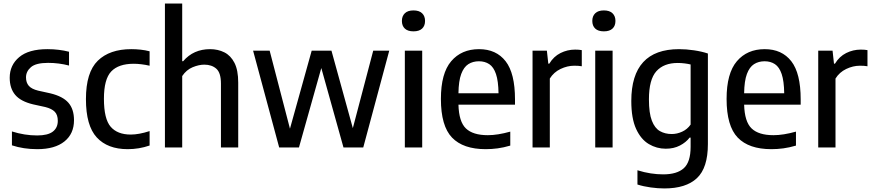

<svg xmlns="http://www.w3.org/2000/svg" viewBox="-20 -828 4896 1078"><path d="M189.5 9.5Q112 9.5 47 -12V-90Q118 -67.5 188.5 -67.5Q248.5 -67.5 276.5 -89Q304.5 -110.5 304.5 -149.5Q304.5 -183 287.5 -200.5Q270.5 -218 234.5 -227L166 -242Q96.5 -258.5 65.5 -295.2Q34.5 -332 34.5 -391.5Q34.5 -462.5 87.8 -507.2Q141 -552 246.5 -552Q280 -552 310.2 -548.2Q340.5 -544.5 367.5 -537.5V-460Q310.5 -475 250 -475Q181.5 -475 153.8 -451Q126 -427 126 -393.5Q126 -364 141.8 -346Q157.5 -328 194.5 -319L262.5 -304Q333 -287 364.2 -251Q395.5 -215 395.5 -153Q395.5 -77 341.8 -33.8Q288 9.5 189.5 9.5Z M697 9.5Q584 9.5 523.2 -56.5Q462.5 -122.5 462.5 -271.5Q462.5 -422 529 -487Q595.5 -552 717 -552Q743 -552 769.2 -549.2Q795.5 -546.5 820 -540V-459Q796.5 -464.5 773.5 -467.2Q750.5 -470 731 -470Q645.5 -470 604.5 -426.8Q563.5 -383.5 563.5 -273.5Q563.5 -160 601.5 -116.2Q639.5 -72.5 714 -72.5Q760 -72.5 820 -92V-11Q760.5 9.5 697 9.5Z M906 0V-808H1003V-484.5H1008.5Q1066 -552 1159.5 -552Q1204 -552 1239.8 -534Q1275.5 -516 1296.5 -475Q1317.5 -434 1317.5 -364V0H1220.5V-358.5Q1220.5 -419 1194.8 -442Q1169 -465 1127 -465Q1096.5 -465 1061.5 -450.5Q1026.5 -436 1003 -401V0Z M1547.5 0 1401 -543.5H1494L1608 -105.5L1730 -543.5H1841L1961 -108.5L2075.5 -543.5H2165.5L2019.5 0H1908.5L1784 -446L1658.5 0Z M2253 0V-543.5H2350.5V0ZM2301.5 -652Q2269.5 -652 2253 -667.5Q2236.5 -683 2236.5 -710.5Q2236.5 -737.5 2253 -753.5Q2269.5 -769.5 2301.5 -769.5Q2333.5 -769.5 2350 -753.5Q2366.5 -737.5 2366.5 -710.5Q2366.5 -683 2350 -667.5Q2333.5 -652 2301.5 -652Z M2707 9.5Q2580.5 9.5 2518 -55.5Q2455.5 -120.5 2455.5 -272.5Q2455.5 -416.5 2513.2 -484.2Q2571 -552 2669.5 -552Q2766 -552 2818.8 -484.2Q2871.5 -416.5 2871.5 -270V-240.5H2554Q2556.5 -144.5 2596 -106.8Q2635.5 -69 2719 -69Q2773.5 -69 2845 -89V-10.5Q2807.5 0.5 2774 5Q2740.5 9.5 2707 9.5ZM2669 -484Q2635 -484 2609.5 -467.8Q2584 -451.5 2569.5 -412.5Q2555 -373.5 2554 -304.5H2779Q2778 -373 2764.8 -412.2Q2751.5 -451.5 2727 -467.8Q2702.5 -484 2669 -484Z M2970 0V-543.5H3050.5L3058.5 -470.5H3064Q3088.5 -511 3127 -530.2Q3165.5 -549.5 3209 -549.5Q3220 -549.5 3229.5 -548.8Q3239 -548 3246.5 -546.5V-456Q3236 -458 3225.5 -458.5Q3215 -459 3203.5 -459Q3165.5 -459 3127.2 -440.8Q3089 -422.5 3067 -387V0Z M3322 0V-543.5H3419.5V0ZM3370.5 -652Q3338.5 -652 3322 -667.5Q3305.5 -683 3305.5 -710.5Q3305.5 -737.5 3322 -753.5Q3338.5 -769.5 3370.5 -769.5Q3402.5 -769.5 3419 -753.5Q3435.5 -737.5 3435.5 -710.5Q3435.5 -683 3419 -667.5Q3402.5 -652 3370.5 -652Z M3710 230Q3674.5 230 3634 224.5Q3593.5 219 3559 208V128Q3597.5 140 3633.5 145.5Q3669.5 151 3703.5 151Q3781 151 3819.2 116.5Q3857.5 82 3857.5 -3.5V-55.5H3852Q3831.5 -28.5 3797.2 -10.8Q3763 7 3718 7Q3667 7 3622.8 -19.2Q3578.5 -45.5 3551.5 -104.2Q3524.5 -163 3524.5 -261Q3524.5 -552 3792.5 -552Q3833 -552 3876.8 -545.5Q3920.5 -539 3954.5 -527.5V-19Q3954.5 114.5 3893 172.2Q3831.5 230 3710 230ZM3751.5 -75.5Q3781.5 -75.5 3810.2 -88.8Q3839 -102 3857.5 -128.5V-466Q3843.5 -469.5 3824 -472Q3804.5 -474.5 3785 -474.5Q3707 -474.5 3665.2 -428Q3623.5 -381.5 3623.5 -270Q3623.5 -192.5 3640 -150.2Q3656.5 -108 3685.2 -91.8Q3714 -75.5 3751.5 -75.5Z M4311 9.5Q4184.5 9.5 4122 -55.5Q4059.5 -120.5 4059.5 -272.5Q4059.5 -416.5 4117.2 -484.2Q4175 -552 4273.5 -552Q4370 -552 4422.8 -484.2Q4475.5 -416.5 4475.5 -270V-240.5H4158Q4160.5 -144.5 4200 -106.8Q4239.5 -69 4323 -69Q4377.5 -69 4449 -89V-10.5Q4411.5 0.5 4378 5Q4344.5 9.5 4311 9.5ZM4273 -484Q4239 -484 4213.5 -467.8Q4188 -451.5 4173.5 -412.5Q4159 -373.5 4158 -304.5H4383Q4382 -373 4368.8 -412.2Q4355.5 -451.5 4331 -467.8Q4306.5 -484 4273 -484Z M4574 0V-543.5H4654.5L4662.5 -470.5H4668Q4692.5 -511 4731 -530.2Q4769.5 -549.5 4813 -549.5Q4824 -549.5 4833.5 -548.8Q4843 -548 4850.5 -546.5V-456Q4840 -458 4829.5 -458.5Q4819 -459 4807.5 -459Q4769.5 -459 4731.2 -440.8Q4693 -422.5 4671 -387V0Z"/></svg>

Font: Encode Sans Semi Condensed Medium
Style: Regular
Weight: 500
Width: 4
Designer: Multiple Designers
Foundry: Impallari Type
Version: Version 3.000; ttfautohint (v1.8.3) -l 8 -r 50 -G 200 -x 14 